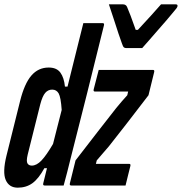

<svg xmlns="http://www.w3.org/2000/svg" viewBox="-55 -857 841 887"><path d="M602 -635H527Q521 -635 517 -638.5Q513 -642 508 -657Q503 -670 492.5 -701.5Q482 -733 470 -770.5Q458 -808 448 -837H512Q527 -837 532 -825Q545 -796 572 -719H582Q618 -758 644 -786.5Q670 -815 689 -837H756Q767 -837 765 -828Q764 -824 761 -819.5Q758 -815 745 -800Q733 -785 713.5 -762.5Q694 -740 672.5 -715.5Q651 -691 632.5 -669.5Q614 -648 602 -635ZM170 -545Q207 -545 224 -521.5Q241 -498 245 -457H257Q269 -505 281 -553.5Q293 -602 305 -650Q311 -675 317.5 -700Q324 -725 330 -750H420Q428 -750 425 -739Q388 -587 348 -428.5Q308 -270 272 -128Q263 -92 255 -60Q247 -28 239 0H151Q142 0 145 -11Q153 -44 162 -80H150Q123 -31 94.5 -10.5Q66 10 27 10Q-13 10 -28.5 -25.5Q-44 -61 -25 -138L38 -391Q58 -471 90 -508Q122 -545 170 -545ZM401 -534H652Q660 -534 657 -523L631 -417Q575 -344 531 -287Q487 -230 448 -181Q433 -164 419.5 -148Q406 -132 392 -116L388 -100H542Q550 -100 547 -89Q542 -67 536 -45Q530 -23 525 0H274Q265 0 268 -11L294 -116Q353 -192 398 -250.5Q443 -309 482 -358Q496 -375 508 -389Q520 -403 533 -417L537 -434H384Q375 -434 378 -445Q384 -467 389.5 -489.5Q395 -512 401 -534ZM72 -102Q78 -92 92 -92Q114 -92 136.5 -115.5Q159 -139 190 -192Q200 -232 210 -271Q220 -310 230 -349Q226 -408 216 -425.5Q206 -443 186 -443Q167 -443 154 -428Q141 -413 131 -375L73 -143Q69 -126 69 -116.5Q69 -107 72 -102Z"/></svg>

Font: Recursive Mn Lnr St Med
Style: Italic
Weight: 500
Italic angle: -15°
Monospace: yes
Version: Version 1.079;hotconv 1.0.112;makeotfexe 2.5.65598; ttfautoh